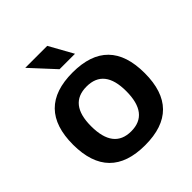

<svg xmlns="http://www.w3.org/2000/svg" viewBox="-190 -829 962 962"><g transform="rotate(-45 290.5 -348.5)"><path d="M290.5 -97.7Q415 -97.7 415 -258.3Q415 -415 290.5 -415Q166 -415 166 -258.3Q166 -97.7 290.5 -97.7ZM36.6 -256.3Q36.6 -514.2 290.5 -514.2Q544.4 -514.2 544.4 -256.3Q544.4 1 290.5 1Q37.6 1 36.6 -256.3ZM365.7 -571.8H256.3L139.6 -698.2H295.4Z"/></g></svg>

Font: SansationBold
Style: Bold
Weight: 700
Designer: Bernd Montag
Version: Version 1.301